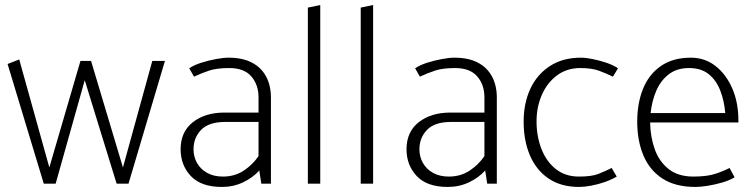

<svg xmlns="http://www.w3.org/2000/svg" viewBox="-20 -726 2979 759"><path d="M488 0 632 -485H582L466 -64L340 -485H298L175 -64L56 -491L10 -473L153 0H200L315 -409L441 0Z M745 -136Q745 -181 775 -212.5Q805 -244 871 -244H1002V-109Q979 -75 943.5 -51.5Q908 -28 861 -28Q825 -28 799 -42.5Q773 -57 759 -81.5Q745 -106 745 -136ZM747 -423Q777 -437 807 -447Q837 -457 886 -457Q945 -457 973.5 -424Q1002 -391 1002 -341V-281H867Q791 -281 742.5 -243Q694 -205 694 -136Q694 -73 734.5 -30Q775 13 857 13Q903 13 941.5 -5.5Q980 -24 1005 -52L1013 0H1051V-340Q1051 -388 1032 -423.5Q1013 -459 976 -478.5Q939 -498 883 -498Q863 -498 833.5 -492.5Q804 -487 775.5 -478Q747 -469 728 -456Z M1246 0V-706L1197 -696V0Z M1455 0V-706L1406 -696V0Z M1638 -136Q1638 -181 1668 -212.5Q1698 -244 1764 -244H1895V-109Q1872 -75 1836.5 -51.5Q1801 -28 1754 -28Q1718 -28 1692 -42.5Q1666 -57 1652 -81.5Q1638 -106 1638 -136ZM1640 -423Q1670 -437 1700 -447Q1730 -457 1779 -457Q1838 -457 1866.5 -424Q1895 -391 1895 -341V-281H1760Q1684 -281 1635.5 -243Q1587 -205 1587 -136Q1587 -73 1627.5 -30Q1668 13 1750 13Q1796 13 1834.5 -5.5Q1873 -24 1898 -52L1906 0H1944V-340Q1944 -388 1925 -423.5Q1906 -459 1869 -478.5Q1832 -498 1776 -498Q1756 -498 1726.5 -492.5Q1697 -487 1668.5 -478Q1640 -469 1621 -456Z M2398 -62Q2372 -49 2345.5 -38.5Q2319 -28 2269 -28Q2215 -28 2177.5 -57.5Q2140 -87 2120.5 -137Q2101 -187 2101 -246Q2101 -303 2122 -351Q2143 -399 2182 -428Q2221 -457 2274 -457Q2320 -457 2349 -446Q2378 -435 2403 -423L2423 -456Q2404 -469 2377 -478Q2350 -487 2323 -492.5Q2296 -498 2276 -498Q2205 -498 2154 -465Q2103 -432 2076.5 -375Q2050 -318 2050 -245Q2050 -170 2075 -111.5Q2100 -53 2149 -20Q2198 13 2269 13Q2290 13 2317 8Q2344 3 2371 -6.5Q2398 -16 2418 -28Z M2899 -242V-250Q2899 -321 2874.5 -377Q2850 -433 2808 -465.5Q2766 -498 2711 -498Q2640 -498 2592.5 -465Q2545 -432 2522 -375Q2499 -318 2499 -245Q2499 -170 2523.5 -111.5Q2548 -53 2599 -20Q2650 13 2729 13Q2749 13 2777.5 8.5Q2806 4 2835 -4.5Q2864 -13 2884 -25L2864 -62Q2839 -49 2806.5 -38.5Q2774 -28 2721 -28Q2661 -28 2623.5 -57.5Q2586 -87 2568.5 -135.5Q2551 -184 2550 -242ZM2552 -279Q2557 -327 2574.5 -367.5Q2592 -408 2624 -432.5Q2656 -457 2704 -457Q2752 -457 2782 -432.5Q2812 -408 2827.5 -367.5Q2843 -327 2847 -279Z"/></svg>

Font: Catamaran Thin Thin
Style: Regular
Weight: 250
Version: Version 2.000